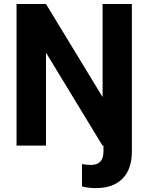

<svg xmlns="http://www.w3.org/2000/svg" viewBox="-20 -731 747 964"><path d="M462.4 213.4Q444.3 213.4 426.8 211.4Q409.2 209.5 391.6 205.1V92.8Q402.8 94.7 413.8 95.9Q424.8 97.2 436 97.2Q466.8 97.2 483.2 80.8Q499.5 64.5 499.5 29.3V0H494.6L210.9 -466.8V0H63V-710.9H210.9L495.1 -243.7V-710.9H642.1V29.3Q642.1 118.7 595 166Q547.9 213.4 462.4 213.4Z"/></svg>

Font: Heebo
Style: Bold
Weight: 700
Designer: Oded Ezer
Foundry: Ezer Type House
Version: Version 3.100